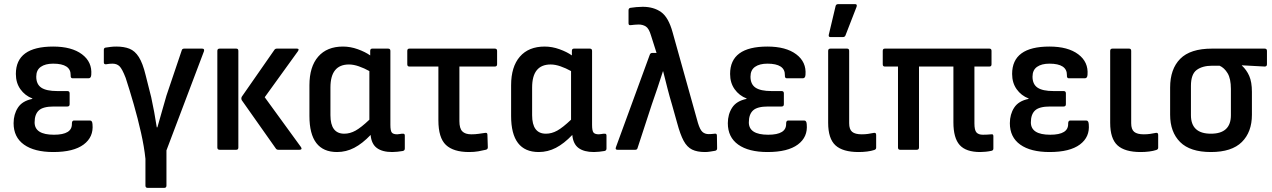

<svg xmlns="http://www.w3.org/2000/svg" viewBox="-20 -727 6175 932"><path d="M239 11Q147 11 96.5 -25Q46 -61 46 -129Q46 -172 67 -204.5Q88 -237 137 -247V-249Q101 -263 79 -294Q57 -325 57 -368Q57 -501 238 -501Q328 -501 378 -463.5Q428 -426 423 -364Q422 -347 410 -347H332Q322 -347 323 -362Q324 -418 238 -418Q200 -418 178 -402.5Q156 -387 156 -355Q156 -318 180.5 -301.5Q205 -285 258 -285H307Q318 -285 318 -274V-221Q318 -210 307 -210H241Q189 -210 168.5 -191Q148 -172 148 -133Q148 -73 242 -73Q331 -73 329 -127Q329 -142 339 -142H417Q428 -142 429 -124Q435 -62 386 -25.5Q337 11 239 11Z M697 185Q686 185 686 174V44Q680 -14 664.5 -83Q649 -152 629 -221.5Q609 -291 590 -349Q573 -393 560 -405.5Q547 -418 526 -418Q511 -418 495 -415Q484 -414 484 -424V-485Q484 -495 493 -496Q505 -498 518 -499.5Q531 -501 545 -501Q582 -501 608.5 -490.5Q635 -480 654 -450Q673 -420 687 -362Q695 -333 701 -306.5Q707 -280 714 -255Q721 -223 728.5 -183Q736 -143 741 -109H744Q754 -143 765.5 -184.5Q777 -226 788 -263L862 -482Q864 -491 874 -491H961Q974 -491 970 -478L788 3V174Q788 185 777 185Z M1331 0Q1323 0 1319 -6L1154 -240Q1149 -249 1154 -258L1312 -485Q1316 -491 1324 -491H1421Q1435 -491 1426 -478L1265 -255L1441 -13Q1445 -7 1443 -3.5Q1441 0 1434 0ZM1046 0Q1035 0 1035 -11V-480Q1035 -491 1046 -491H1127Q1137 -491 1137 -480V-11Q1137 0 1127 0Z M1616 11Q1482 11 1482 -164V-313Q1482 -403 1524.5 -452Q1567 -501 1645 -501Q1681 -501 1717 -488Q1753 -475 1777 -458V-480Q1777 -491 1787 -491H1864Q1875 -491 1875 -480V-121Q1875 -92 1882 -83.5Q1889 -75 1908 -75Q1914 -75 1921 -76.5Q1928 -78 1935 -78Q1945 -79 1945 -69V-6Q1945 4 1935 6Q1924 8 1909.5 9.5Q1895 11 1884 11Q1836 11 1809.5 -8.5Q1783 -28 1779 -72Q1739 -30 1699.5 -9.5Q1660 11 1616 11ZM1584 -168Q1584 -78 1651 -78Q1679 -78 1706 -93Q1733 -108 1773 -146V-382Q1748 -396 1722 -405Q1696 -414 1674 -414Q1584 -414 1584 -302Z M2257 11Q2181 11 2144.5 -23.5Q2108 -58 2108 -143V-404H1967Q1957 -404 1957 -415V-480Q1957 -491 1967 -491H2382Q2393 -491 2393 -480V-415Q2393 -404 2382 -404H2210V-139Q2210 -104 2224 -89.5Q2238 -75 2268 -75Q2287 -75 2304 -77.5Q2321 -80 2335 -82Q2346 -84 2346 -73L2348 -12Q2348 -2 2338 0Q2322 4 2302 7.5Q2282 11 2257 11Z M2595 11Q2461 11 2461 -164V-313Q2461 -403 2503.5 -452Q2546 -501 2624 -501Q2660 -501 2696 -488Q2732 -475 2756 -458V-480Q2756 -491 2766 -491H2843Q2854 -491 2854 -480V-121Q2854 -92 2861 -83.5Q2868 -75 2887 -75Q2893 -75 2900 -76.5Q2907 -78 2914 -78Q2924 -79 2924 -69V-6Q2924 4 2914 6Q2903 8 2888.5 9.5Q2874 11 2863 11Q2815 11 2788.5 -8.5Q2762 -28 2758 -72Q2718 -30 2678.5 -9.5Q2639 11 2595 11ZM2563 -168Q2563 -78 2630 -78Q2658 -78 2685 -93Q2712 -108 2752 -146V-382Q2727 -396 2701 -405Q2675 -414 2653 -414Q2563 -414 2563 -302Z M3402 11Q3364 11 3339.5 -1Q3315 -13 3298.5 -43.5Q3282 -74 3267 -130L3242 -219Q3230 -259 3220 -298Q3210 -337 3199 -381H3198Q3184 -337 3171 -298.5Q3158 -260 3144 -220L3075 -9Q3073 0 3064 0H2977Q2965 0 2970 -13L3134 -461Q3137 -470 3146 -470H3167L3140 -555Q3130 -589 3115 -598.5Q3100 -608 3080 -608Q3070 -608 3061 -607Q3052 -606 3042 -605Q3031 -603 3031 -614V-677Q3031 -687 3040 -689Q3053 -691 3069 -692.5Q3085 -694 3100 -694Q3153 -694 3189 -668.5Q3225 -643 3245 -570L3368 -130Q3378 -97 3390 -86.5Q3402 -76 3420 -76Q3427 -76 3434 -76.5Q3441 -77 3449 -78Q3460 -80 3460 -69L3461 -7Q3461 3 3451 5Q3439 7 3426.5 9Q3414 11 3402 11Z M3706 11Q3614 11 3563.5 -25Q3513 -61 3513 -129Q3513 -172 3534 -204.5Q3555 -237 3604 -247V-249Q3568 -263 3546 -294Q3524 -325 3524 -368Q3524 -501 3705 -501Q3795 -501 3845 -463.5Q3895 -426 3890 -364Q3889 -347 3877 -347H3799Q3789 -347 3790 -362Q3791 -418 3705 -418Q3667 -418 3645 -402.5Q3623 -387 3623 -355Q3623 -318 3647.5 -301.5Q3672 -285 3725 -285H3774Q3785 -285 3785 -274V-221Q3785 -210 3774 -210H3708Q3656 -210 3635.5 -191Q3615 -172 3615 -133Q3615 -73 3709 -73Q3798 -73 3796 -127Q3796 -142 3806 -142H3884Q3895 -142 3896 -124Q3902 -62 3853 -25.5Q3804 11 3706 11Z M4148 11Q4071 11 4035.5 -21.5Q4000 -54 4000 -131V-480Q4000 -491 4011 -491H4092Q4102 -491 4102 -480V-129Q4102 -99 4116.5 -87Q4131 -75 4163 -75Q4180 -75 4193.5 -77Q4207 -79 4222 -82Q4233 -84 4233 -72V-10Q4233 -2 4224 1Q4209 6 4189 8.5Q4169 11 4148 11ZM4011 -547Q4001 -547 4003 -558L4036 -697Q4038 -707 4049 -707H4131Q4142 -707 4138 -694L4084 -555Q4081 -547 4071 -547Z M4738 11Q4669 11 4638.5 -23Q4608 -57 4608 -133V-404H4441V-11Q4441 0 4430 0H4349Q4339 0 4339 -11V-404H4275Q4265 -404 4265 -415V-480Q4265 -491 4275 -491H4783Q4793 -491 4793 -480V-415Q4793 -404 4783 -404H4710V-128Q4710 -95 4720 -84Q4730 -73 4751 -73Q4760 -73 4771 -73.5Q4782 -74 4792 -75Q4802 -77 4802 -66V-6Q4802 3 4793 5Q4780 8 4765 9.5Q4750 11 4738 11Z M5075 11Q4983 11 4932.5 -25Q4882 -61 4882 -129Q4882 -172 4903 -204.5Q4924 -237 4973 -247V-249Q4937 -263 4915 -294Q4893 -325 4893 -368Q4893 -501 5074 -501Q5164 -501 5214 -463.5Q5264 -426 5259 -364Q5258 -347 5246 -347H5168Q5158 -347 5159 -362Q5160 -418 5074 -418Q5036 -418 5014 -402.5Q4992 -387 4992 -355Q4992 -318 5016.5 -301.5Q5041 -285 5094 -285H5143Q5154 -285 5154 -274V-221Q5154 -210 5143 -210H5077Q5025 -210 5004.5 -191Q4984 -172 4984 -133Q4984 -73 5078 -73Q5167 -73 5165 -127Q5165 -142 5175 -142H5253Q5264 -142 5265 -124Q5271 -62 5222 -25.5Q5173 11 5075 11Z M5517 11Q5440 11 5404.5 -21.5Q5369 -54 5369 -131V-480Q5369 -491 5380 -491H5461Q5471 -491 5471 -480V-129Q5471 -99 5485.5 -87Q5500 -75 5532 -75Q5549 -75 5562.5 -77Q5576 -79 5591 -82Q5602 -84 5602 -72V-10Q5602 -2 5593 1Q5578 6 5558 8.5Q5538 11 5517 11Z M5858 11Q5757 11 5708.5 -37.5Q5660 -86 5660 -170V-302Q5660 -392 5709 -441.5Q5758 -491 5863 -491H6119Q6130 -491 6130 -480V-415Q6130 -404 6119 -404L6008 -410V-409Q6031 -388 6044 -358.5Q6057 -329 6057 -281V-170Q6057 -86 6008 -37.5Q5959 11 5858 11ZM5858 -78Q5955 -78 5955 -168V-295Q5955 -345 5939 -371.5Q5923 -398 5900 -408H5864Q5817 -408 5789 -387.5Q5761 -367 5761 -310V-168Q5761 -78 5858 -78Z"/></svg>

Font: Sofia Sans Extra Cond
Style: Bold
Weight: 700
Width: 1
Designer: Botio Nikoltchev, Ani Petrova
Foundry: lettersoup
Version: Version 4.100; ttfautohint (v1.8.3)